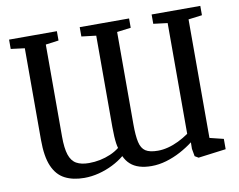

<svg xmlns="http://www.w3.org/2000/svg" viewBox="-81 -851 1210 973"><g transform="rotate(-10 524.0 -365.0)"><path d="M1007 -743V-695L936.5 -686V-76L1007.5 -58.5V-5.5L865 13L846.5 2L839.5 -37L840 -70.5Q810 -47.5 774 -28.2Q738 -9 699.8 2.2Q661.5 13.5 623.5 13.5Q588.5 13.5 561.5 5.2Q534.5 -3 515.8 -19.8Q497 -36.5 485.5 -62Q459 -40 425 -23Q391 -6 353.2 3.8Q315.5 13.5 277.5 13.5Q219.5 13.5 178.2 -7.8Q137 -29 115.5 -78.8Q94 -128.5 94 -214V-686L23 -695V-743H269V-695L202 -686V-212.5Q202 -152.5 213.2 -118.5Q224.5 -84.5 249.2 -70.5Q274 -56.5 314 -56.5Q343 -56.5 371 -62.2Q399 -68 424.8 -79Q450.5 -90 471.5 -106.5Q468.5 -116 466.2 -131.2Q464 -146.5 462.8 -167.5Q461.5 -188.5 461.5 -215.5V-686L386.5 -695V-743H640.5V-695L569 -686V-210Q569 -152.5 576.5 -119Q584 -85.5 605.2 -71.5Q626.5 -57.5 668.5 -57.5Q694 -57.5 721.2 -64.5Q748.5 -71.5 775.8 -84.8Q803 -98 829 -116V-686L756.5 -695V-743Z"/></g></svg>

Font: Merriweather 24pt
Style: Regular
Weight: 400
Designer: Eben Sorkin
Foundry: Eben Sorkin
Version: Version 2.100